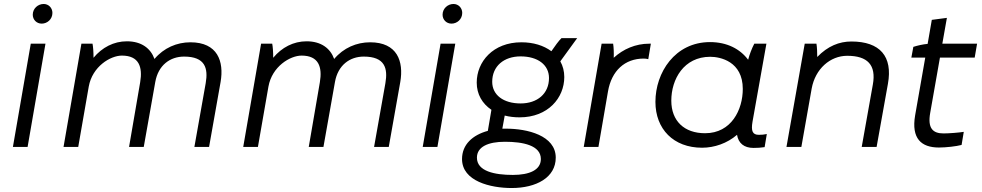

<svg xmlns="http://www.w3.org/2000/svg" viewBox="-20 -740 4947 967"><path d="M45 0H119L209 -520H135ZM190 -621C218 -621 244 -643 244 -675C244 -700 225 -720 200 -720C171 -720 145 -697 145 -666C145 -641 164 -621 190 -621Z M300 0H374L427 -304C445 -405 536 -460 594 -460C680 -460 699 -403 686 -326L630 0H704L762 -327C777 -412 837 -455 907 -455C1014 -455 1029 -396 1016 -321L959 0H1033L1091 -327C1109 -431 1076 -527 939 -527C871 -527 805 -499 758 -443C739 -496 693 -532 619 -532C553 -532 494 -501 451 -449C451 -480 449 -504 446 -520H390Z M1205 0H1279L1332 -304C1350 -405 1441 -460 1499 -460C1585 -460 1604 -403 1591 -326L1535 0H1609L1667 -327C1682 -412 1742 -455 1812 -455C1919 -455 1934 -396 1921 -321L1864 0H1938L1996 -327C2014 -431 1981 -527 1844 -527C1776 -527 1710 -499 1663 -443C1644 -496 1598 -532 1524 -532C1458 -532 1399 -501 1356 -449C1356 -480 1354 -504 1351 -520H1295Z M2109 0H2183L2273 -520H2199ZM2254 -621C2282 -621 2308 -643 2308 -675C2308 -700 2289 -720 2264 -720C2235 -720 2209 -697 2209 -666C2209 -641 2228 -621 2254 -621Z M2597 -149C2740 -149 2822 -247 2822 -352C2822 -381 2815 -408 2802 -431L2887 -548H2808C2795 -536 2774 -507 2757 -482C2718 -511 2666 -527 2606 -527C2463 -527 2381 -429 2381 -324C2381 -265 2409 -218 2455 -187L2437 -81C2360 -60 2307 -12 2307 61C2307 173 2451 207 2557 207C2681 207 2779 154 2779 54C2779 -58 2635 -92 2529 -92H2510L2522 -158C2545 -152 2570 -149 2597 -149ZM2563 141C2472 141 2382 123 2382 54C2382 -1 2439 -26 2523 -26C2614 -26 2704 -8 2704 61C2704 116 2647 141 2563 141ZM2602 -219C2515 -219 2459 -262 2459 -328C2459 -407 2518 -456 2602 -456C2689 -456 2745 -413 2745 -347C2745 -268 2686 -219 2602 -219Z M2920 0H2994L3042 -279C3060 -384 3127 -445 3222 -445C3230 -445 3238 -444 3245 -442L3258 -520H3250C3181 -520 3119 -493 3071 -449C3072 -474 3071 -501 3068 -520H3010Z M3775 5C3795 5 3811 4 3831 1L3842 -65C3829 -62 3816 -61 3802 -61C3770 -61 3762 -80 3770 -127L3840 -520H3779C3766 -495 3755 -466 3748 -439C3707 -494 3641 -528 3556 -528C3379 -528 3281 -374 3281 -227C3281 -90 3372 4 3516 4C3578 4 3642 -18 3692 -61C3699 -19 3727 5 3775 5ZM3557 -454C3607 -454 3721 -431 3721 -292C3721 -188 3664 -69 3531 -69C3426 -69 3361 -131 3361 -233C3361 -341 3424 -454 3557 -454Z M3941 0H4016L4068 -294C4086 -393 4161 -459 4247 -459C4349 -459 4394 -413 4376 -314L4320 0H4395L4452 -318C4477 -456 4412 -531 4268 -531C4207 -531 4149 -508 4096 -453C4096 -477 4095 -502 4092 -520H4033Z M4709 3C4745 3 4797 -3 4823 -10L4834 -76C4811 -72 4759 -68 4732 -68C4678 -68 4651 -94 4665 -172L4714 -450H4889L4901 -520H4726L4749 -650L4673 -640L4652 -519C4629 -517 4602 -511 4580 -504L4570 -450H4640L4589 -159C4569 -42 4620 3 4709 3Z"/></svg>

Font: Fixel Display
Style: Italic
Weight: 400
Italic angle: -10°
Designer: AlfaBravo + MacPaw
Foundry: Kyrylo Tkachov, Marchela Mozhyna, Serhii Makarenko, Maria Weinstein, Zakhar Kryvoshyya
Version: Version 1.210;Glyphs 3.2 (3217)